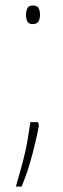

<svg xmlns="http://www.w3.org/2000/svg" viewBox="-20 -552 230 701"><path d="M75 -498Q75 -512 80 -522Q85 -532 100 -532Q115 -532 120.5 -523Q126 -514 126 -498Q126 -482 120 -473Q114 -464 100 -464Q85 -464 80 -473.5Q75 -483 75 -498ZM122 -93Q113 -44 97 16Q81 76 59 129H38Q54 74 64 36Q74 -2 79.5 -34Q85 -66 91 -106H119Z"/></svg>

Font: Noto Sans Myanmar Condensed Thin
Style: Regular
Weight: 100
Width: 3
Designer: Monotype Design Team
Foundry: Monotype Imaging Inc.
Version: Version 2.107; ttfautohint (v1.8.4.7-5d5b)